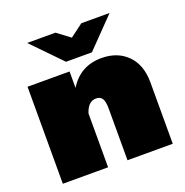

<svg xmlns="http://www.w3.org/2000/svg" viewBox="-126 -815 898 930"><g transform="rotate(-20 323.0 -350.0)"><path d="M325 -550H258.3L112.5 -700H258.3L325 -650L391.7 -700H537.5L391.7 -550ZM41.7 0V-500H258.3V-415Q315 -508.3 425 -508.3Q507.5 -508.3 557.9 -457.5Q608.3 -406.7 608.3 -316.7V0H375V-266.7Q375 -303.3 365 -318.3Q355 -333.3 333.3 -333.3Q292.5 -333.3 275 -277.5V0Z"/></g></svg>

Font: BoonTook
Style: Regular
Weight: 400
Designer: Sungsit Sawaiwan
Foundry: FontUni
Version: Version 3.0